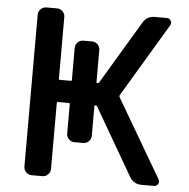

<svg xmlns="http://www.w3.org/2000/svg" viewBox="-52 -806 822 835"><g transform="rotate(5 359.0 -388.0)"><path d="M82 -718.8Q82 -733.4 92.3 -743.7Q102.5 -753.9 117.2 -753.9H164.1Q177.7 -753.9 188 -743.7Q198.2 -733.4 198.2 -718.8V-449.2Q198.2 -445.3 203.1 -445.3H250Q254.9 -445.3 254.9 -449.2V-589.8Q254.9 -603.5 265.1 -613.8Q275.4 -624 289.1 -624H328.1Q341.8 -624 352.1 -613.8Q362.3 -603.5 362.3 -589.8V-449.2Q362.3 -445.3 367.2 -445.3Q372.1 -445.3 374 -449.2L538.1 -723.6Q555.7 -753.9 589.8 -753.9H642.6Q654.3 -753.9 660.2 -744.1Q666 -734.4 660.2 -723.6L467.8 -401.4Q465.8 -397.5 467.8 -393.6L668 -51.8Q670.9 -46.9 670.9 -41.5Q670.9 -36.1 668 -31.2Q662.1 -21.5 650.4 -21.5H595.7Q561.5 -21.5 543.9 -51.8L374 -344.7Q372.1 -348.6 367.2 -348.6Q362.3 -348.6 362.3 -343.8V-214.8Q362.3 -201.2 352.1 -190.9Q341.8 -180.7 328.1 -180.7H289.1Q275.4 -180.7 265.1 -190.9Q254.9 -201.2 254.9 -214.8V-343.8Q254.9 -348.6 250 -348.6H203.1Q198.2 -348.6 198.2 -343.8V-56.6Q198.2 -42 188 -31.7Q177.7 -21.5 164.1 -21.5H117.2Q102.5 -21.5 92.3 -31.7Q82 -42 82 -56.6Z"/></g></svg>

Font: Gen Jyuu GothicL Medium
Style: Regular
Weight: 500
Designer: [Source Han Sans]
Ryoko NISHIZUKA  (kana & ideographs); Paul D. Hunt (Latin, Greek & Cyrillic); Wenlong ZHANG  (bopomofo
Version: Version 1.002.20150607